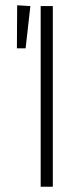

<svg xmlns="http://www.w3.org/2000/svg" viewBox="-20 -707 311 727"><path d="M180 -684V0H134V-684ZM45 -687 95 -684 77 -524H44Z"/></svg>

Font: Fira Sans Extra Condensed ExtraLight
Style: Regular
Weight: 275
Width: 1
Designer: Carrois Corporate & Edenspiekermann AG
Foundry: Carrois Corporate GbR & Edenspiekermann AG
Version: Version 4.203